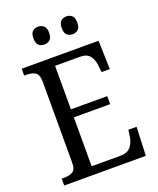

<svg xmlns="http://www.w3.org/2000/svg" viewBox="-164 -1006 905 1103"><g transform="rotate(-20 289.0 -454.5)"><path d="M34 0V-42H49Q80 -42 101 -53.5Q122 -65 122 -108V-601Q122 -648 100.5 -660Q79 -672 49 -672H34V-714H504L509 -539H459L454 -582Q451 -615 433 -639.5Q415 -664 373 -664H220V-398H442V-349H220V-50H395Q439 -50 459 -74.5Q479 -99 484 -132L490 -175H540L533 0ZM378 -800Q357 -800 343.5 -812Q330 -824 330 -854Q330 -885 343.5 -897Q357 -909 378 -909Q397 -909 411 -897Q425 -885 425 -854Q425 -824 411 -812Q397 -800 378 -800ZM204 -800Q184 -800 170.5 -812Q157 -824 157 -854Q157 -885 170.5 -897Q184 -909 204 -909Q224 -909 238.5 -897Q253 -885 253 -854Q253 -824 238.5 -812Q224 -800 204 -800Z"/></g></svg>

Font: Noto Serif Myanmar SemCond
Style: Regular
Weight: 400
Width: 4
Designer: Ben Mitchell and the Monotype Design Team
Foundry: Monotype Imaging Inc.
Version: Version 2.106; ttfautohint (v1.8.4.7-5d5b)